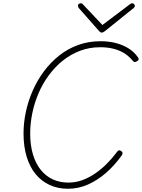

<svg xmlns="http://www.w3.org/2000/svg" viewBox="-20 -1144 874 1183"><path d="M398 19Q337 19 286.5 -4Q236 -27 200 -70.5Q164 -114 144.5 -177.5Q125 -241 125 -322Q125 -388 139.5 -455.5Q154 -523 182 -586.5Q210 -650 251 -705Q292 -760 345 -802Q398 -844 462 -867Q526 -890 600 -890Q650 -890 693 -879Q736 -868 771 -846.5Q806 -825 830 -791Q836 -783 833.5 -776Q831 -769 819 -764Q811 -760 806.5 -762.5Q802 -765 792 -776Q769 -803 739 -820Q709 -837 673.5 -845Q638 -853 597 -853Q531 -853 473 -831Q415 -809 367 -770.5Q319 -732 281 -680.5Q243 -629 217.5 -569.5Q192 -510 179 -446.5Q166 -383 166 -322Q166 -249 183 -192.5Q200 -136 231 -97.5Q262 -59 305 -39Q348 -19 401 -19Q447 -19 488.5 -34.5Q530 -50 567.5 -76Q605 -102 638.5 -135.5Q672 -169 701 -208Q707 -217 713 -218Q719 -219 727 -213Q735 -208 735 -201Q735 -194 729 -185Q686 -125 634 -79.5Q582 -34 523 -7.5Q464 19 398 19ZM794 -1124Q801 -1124 806 -1118.5Q811 -1113 811 -1108Q811 -1104 809.5 -1101.5Q808 -1099 804 -1095L625 -951Q618 -947 614.5 -945Q611 -943 607 -943Q603 -943 600 -945Q597 -947 592 -951L465 -1095Q464 -1098 462 -1101.5Q460 -1105 460 -1107Q460 -1116 466 -1120Q472 -1124 478 -1124Q482 -1124 485.5 -1122Q489 -1120 492 -1116L611 -990L778 -1116Q785 -1121 787.5 -1122.5Q790 -1124 794 -1124Z"/></svg>

Font: Playwrite IS Thin
Style: Regular
Weight: 250
Designer: Veronika Burian, José Scaglione
Foundry: TypeTogether
Version: Version 1.002